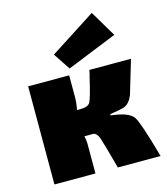

<svg xmlns="http://www.w3.org/2000/svg" viewBox="-114 -856 822 945"><g transform="rotate(-15 297.0 -384.0)"><path d="M266 -532 209 -618 442 -768 521 -635ZM401 -263V-257Q408 -256 421 -254Q495 -243 515.5 -212.5Q536 -182 584 -10Q586 -3 587 0H369Q334 -130 324 -159Q314 -188 296 -191H250Q255 -168 255 -152V0H46V-500H255V-391Q255 -357 248 -325H266Q304 -325 315 -343.5Q326 -362 350 -466Q352 -473 353 -477Q354 -481 355.5 -487.5Q357 -494 358 -500H570Q523 -341 519 -329Q503 -289 475 -278Q460 -272 401 -263Z"/></g></svg>

Font: Exo 2.0 Black
Style: Regular
Weight: 900
Designer: Natanael Gama
Version: Version 1.001;PS 001.001;hotconv 1.0.70;makeotf.lib2.5.58329